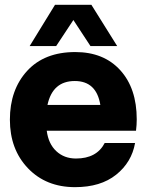

<svg xmlns="http://www.w3.org/2000/svg" viewBox="-20 -771 620 796"><path d="M212.9 -580.1H103L208 -751H358.9L465.8 -580.1H355L284.2 -688ZM546.9 -275.9Q546.9 -253.9 543.9 -229H173.8Q180.7 -174.8 213.4 -144.3Q246.1 -113.8 294.9 -113.8Q380.9 -113.8 414.1 -178.2H540Q525.9 -98.1 461.4 -46.6Q397 4.9 291 4.9Q170.9 4.9 95.9 -73.5Q21 -151.9 21 -274.9Q21 -398.9 92.5 -477.1Q164.1 -555.2 292 -555.2Q410.2 -555.2 478.5 -480Q546.9 -404.8 546.9 -275.9ZM290 -435.1Q198.2 -435.1 176.8 -335.9H396Q379.9 -435.1 290 -435.1Z"/></svg>

Font: Oakes Grotesk
Style: Bold
Weight: 700
Designer: Samuel Oakes
Foundry: Samuel Oakes
Version: Version 1.0 | wf-rip DC20170320